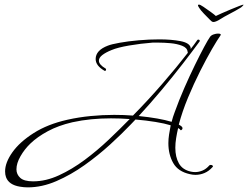

<svg xmlns="http://www.w3.org/2000/svg" viewBox="-20 -729 1071 829"><path d="M1031 -709Q1031 -709 1031 -707Q1030 -705 1025 -700.5Q1020 -696 1016 -694Q1000 -684 973 -670Q946 -656 929 -645Q923 -641 915 -637.5Q907 -634 902 -634Q897 -634 893.5 -637Q890 -640 886 -644Q875 -655 860.5 -670Q846 -685 840 -695Q839 -697 836.5 -701Q834 -705 835 -707Q835 -709 839 -709Q843 -710 858.5 -699.5Q874 -689 890.5 -677Q907 -665 912 -660Q920 -664 938 -672Q956 -680 976.5 -688.5Q997 -697 1012.5 -703Q1028 -709 1031 -709ZM100 80Q83 80 66 77Q18 69 6 36Q2 25 2 11Q2 -27 33.5 -71.5Q65 -116 125.5 -154.5Q186 -193 271 -212Q320 -223 371.5 -228Q423 -233 473 -233Q515 -233 554 -230Q620 -297 681.5 -368Q743 -439 791 -501Q791 -502 790.5 -503.5Q790 -505 790 -506Q788 -523 766 -531.5Q744 -540 716 -542.5Q688 -545 665 -545Q642 -545 639 -545Q587 -541 537.5 -532.5Q488 -524 462 -513Q437 -503 422 -491.5Q407 -480 407 -467Q407 -450 436 -433Q438 -432 438 -429Q438 -426 436 -424Q434 -422 432 -423Q393 -445 393 -474Q393 -512 446 -532Q461 -538 497 -544.5Q533 -551 578.5 -555Q624 -559 668 -559Q720 -559 759 -551.5Q798 -544 803 -524Q804 -521 803 -517Q811 -527 818 -536.5Q825 -546 832 -556Q833 -558 837 -558Q840 -558 842 -555Q844 -552 841 -549Q812 -509 769 -453.5Q726 -398 677 -339.5Q628 -281 579 -228Q668 -219 721 -203Q724 -214 727 -224Q730 -234 734 -244Q753 -297 776 -349.5Q799 -402 821.5 -448Q844 -494 861.5 -526.5Q879 -559 887 -570Q892 -577 902.5 -580.5Q913 -584 921 -584Q937 -584 932 -576Q919 -558 895.5 -517.5Q872 -477 844.5 -422.5Q817 -368 792 -308Q767 -248 752 -191Q764 -185 767 -179Q768 -178 768 -175Q768 -171 764 -168Q760 -165 758 -169Q757 -171 754.5 -172.5Q752 -174 749 -176Q744 -154 740.5 -132.5Q737 -111 737 -91Q737 -51 752.5 -23.5Q768 4 804 12Q809 13 813.5 13.5Q818 14 823 14Q838 14 854 7.5Q870 1 884 -15Q886 -17 890 -17Q895 -17 898 -14Q901 -11 898 -8Q882 10 863 18Q844 26 824 26Q812 26 800 23Q749 12 728 -25Q707 -62 707 -111Q707 -129 710 -148.5Q713 -168 717 -188Q691 -196 651.5 -202.5Q612 -209 565 -213L545 -192Q507 -152 455.5 -105Q404 -58 345 -16Q286 26 223.5 53Q161 80 100 80ZM123 54Q178 54 234.5 28Q291 2 345.5 -38.5Q400 -79 449.5 -126Q499 -173 540 -215Q500 -218 459 -218Q416 -218 374.5 -214Q333 -210 292 -201Q232 -187 186.5 -162.5Q141 -138 111 -109Q86 -85 68.5 -54.5Q51 -24 51 2Q51 24 67.5 39Q84 54 123 54Z"/></svg>

Font: Waterfall
Style: Regular
Weight: 400
Designer: Robert E. Leuschke
Foundry: Robert E. Leuschke
Version: Version 1.010; ttfautohint (v1.8.3)